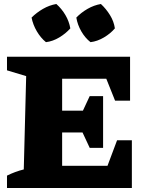

<svg xmlns="http://www.w3.org/2000/svg" viewBox="-20 -941 735 961"><path d="M566 -239H640V0H15V-62Q55 -82 99 -93L111 -560L15 -589V-657H631V-437H556L512 -547H291V-387H395L429 -460H496V-201H429L393 -278H291V-111H518ZM262 -921Q289 -897 307.5 -865.5Q326 -834 332 -799Q309 -773 276.5 -753.5Q244 -734 210 -730Q184 -751 164.5 -784Q145 -817 138 -853Q163 -878 195 -896.5Q227 -915 262 -921ZM485 -921Q511 -897 530.5 -865.5Q550 -834 555 -799Q533 -773 500 -753.5Q467 -734 433 -730Q406 -751 387 -784Q368 -817 362 -853Q386 -878 418 -896.5Q450 -915 485 -921Z"/></svg>

Font: Piazzolla ExtraBold
Style: Regular
Weight: 800
Designer: Juan Pablo del Peral
Foundry: Huerta Tipografica
Version: Version 1.330